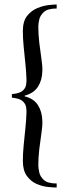

<svg xmlns="http://www.w3.org/2000/svg" viewBox="-20 -720 332 857"><path d="M233 -700V-682Q193 -682 176 -666.5Q159 -651 155 -632Q151 -613 151 -602Q151 -566 155.5 -528Q160 -490 165 -457Q170 -424 169 -402Q168 -362 149.5 -333Q131 -304 90 -293V-290Q131 -280 149.5 -250.5Q168 -221 169 -181Q170 -159 165 -126Q160 -93 155.5 -55.5Q151 -18 151 19Q151 29 155 48.5Q159 68 176 83.5Q193 99 233 99V117Q219 117 194 114.5Q169 112 143.5 101Q118 90 100 65.5Q82 41 82 -2Q82 -33 85.5 -70Q89 -107 93 -144.5Q97 -182 98 -213Q99 -227 96.5 -242Q94 -257 80.5 -269Q67 -281 33 -284V-300Q67 -303 80.5 -314.5Q94 -326 96.5 -341.5Q99 -357 98 -370Q97 -402 93 -439Q89 -476 85.5 -513Q82 -550 82 -581Q82 -625 101 -649Q120 -673 147 -684Q174 -695 198.5 -697.5Q223 -700 233 -700Z"/></svg>

Font: Ancizar Serif Light
Style: Regular
Weight: 300
Designer: Cesar Puertas, Viviana Monsalve, Julian Moncada, Julian Prieto, Jose Castro, Felipe Aragon, Mariel Hernandez, Sara Alarc
Version: Version 8.100